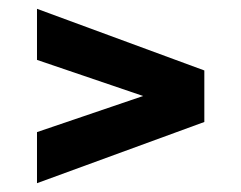

<svg xmlns="http://www.w3.org/2000/svg" viewBox="-20 -471 548 436"><path d="M64 -55V-171L305 -253L64 -335V-451L444 -311V-194Z"/></svg>

Font: Saira Semi Condensed
Style: Bold
Weight: 700
Width: 4
Designer: Hector Gatti with collaboration of the Omnibus-Type team
Foundry: Omnibus-Type
Version: Version 1.001; ttfautohint (v1.8)